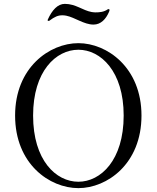

<svg xmlns="http://www.w3.org/2000/svg" viewBox="-20 -958 811 992"><path d="M463 -831C501 -831 527 -859 543 -896C545 -901 546 -904 546 -906C546 -909 544 -911 541 -911C540 -911 539 -911 537 -910C517 -896 495 -894 473 -894C466 -894 459 -895 453 -896C408 -904 371 -938 315 -938C278 -938 249 -906 227 -857C226 -855 226 -854 226 -853C226 -851 228 -850 231 -850C232 -850 234 -850 235 -851C263 -872 280 -879 303 -879C309 -879 316 -878 322 -877C367 -868 414 -831 463 -831ZM385 14C533 14 711 -111 711 -361C711 -609 533 -735 385 -735C236 -735 58 -609 58 -361C58 -111 236 14 385 14ZM385 -19C269 -19 151 -130 151 -361C151 -590 269 -701 385 -701C500 -701 619 -590 619 -361C619 -130 500 -19 385 -19Z"/></svg>

Font: Shippori Mincho OTF
Style: Regular
Weight: 400
Designer: FONTDASU
Foundry: FONTDASU / Google Inc. / but / Adobe
Version: Version 3.300;hotconv 1.0.109;makeotfexe 2.5.65596